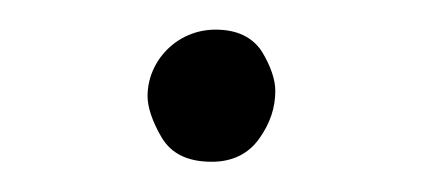

<svg xmlns="http://www.w3.org/2000/svg" viewBox="-20 -106 279 127"><path d="M77.6 -42.5C77.6 -35.2 80.6 -25.9 86.9 -15.1C93.3 -4.4 104 1 120.1 1C133.3 1 144 -3.9 151.4 -14.2C158.7 -24.4 162.1 -34.7 162.1 -45.9C162.1 -53.2 159.2 -62 153.3 -71.8C147 -81.5 136.7 -86.4 122.6 -86.4C96.7 -86.4 77.6 -65.4 77.6 -42.5Z"/></svg>

Font: Mikhak Light
Style: Regular
Weight: 300
Designer: Amin Abedi
Version: Version 3.2